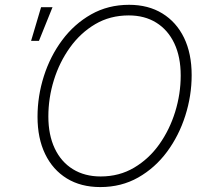

<svg xmlns="http://www.w3.org/2000/svg" viewBox="-20 -757 849 787"><path d="M391.1 9.8Q311.5 9.8 253.9 -25.6Q196.3 -61 165 -125.7Q133.8 -190.4 133.8 -278.3Q133.8 -363.3 159.9 -445.1Q186 -526.9 235.1 -592.8Q284.2 -658.7 353.5 -698Q422.9 -737.3 509.3 -737.3Q587.9 -737.3 645.5 -701.9Q703.1 -666.5 734.4 -602.1Q765.6 -537.6 765.6 -449.2Q765.6 -364.7 739.5 -282.7Q713.4 -200.7 664.6 -134.8Q615.7 -68.8 546.6 -29.5Q477.5 9.8 391.1 9.8ZM392.6 -33.7Q468.8 -33.7 529.5 -69.6Q590.3 -105.5 632.8 -165.3Q675.3 -225.1 698 -298.6Q720.7 -372.1 720.7 -447.3Q720.7 -523.9 694.6 -579.1Q668.5 -634.3 620.6 -664.1Q572.8 -693.8 507.8 -693.8Q431.2 -693.8 370.4 -658Q309.6 -622.1 266.6 -562Q223.6 -502 200.9 -428.7Q178.2 -355.5 178.2 -279.8Q178.2 -204.1 204.3 -148.7Q230.5 -93.3 278.8 -63.5Q327.1 -33.7 392.6 -33.7ZM107.4 -589.4 148.4 -727.5H195.3L139.6 -589.4Z"/></svg>

Font: Inter 16pt ExtraLight
Style: Italic
Weight: 250
Italic angle: -9.3988°
Version: Version 4.001;git-66647c0bb